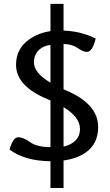

<svg xmlns="http://www.w3.org/2000/svg" viewBox="-20 -812 559 975"><path d="M236.3 -392.1V-584Q200.7 -579.1 180.2 -560.5Q152.3 -535.2 152.3 -495.1Q152.3 -442.4 236.3 -392.1ZM302.7 -67.9Q331.5 -73.7 352.5 -89.4Q386.2 -114.3 386.2 -157.2Q386.2 -216.8 302.7 -268.1ZM302.7 142.6H236.3V6.8Q106 5.4 28.3 -52.7Q46.9 -115.2 71.8 -115.2Q97.7 -115.2 132.8 -90.1Q168 -64.9 236.3 -64.9V-301.8L224.1 -307.1Q61.5 -373.5 61.5 -482.9Q61.5 -564.5 127 -610.8Q174.3 -645 236.3 -653.8V-792.5H302.7V-656.7Q392.1 -653.3 465.8 -616.2Q449.7 -548.3 420.9 -548.3Q403.3 -548.3 374 -568.4Q344.7 -588.4 302.7 -588.4V-358.4L315.4 -353Q478.5 -284.2 478.5 -167Q478.5 -82 415.5 -37.6Q370.6 -6.3 302.7 2.9Z"/></svg>

Font: Bainsley
Style: Regular
Weight: 400
Designer: Paul James MIller
Foundry: High-Logic / Made with FontCreator
Version: Version 1.411;March 28, 2021;FontCreator 13.0.0.2683 64-bit